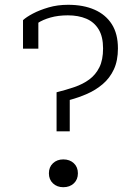

<svg xmlns="http://www.w3.org/2000/svg" viewBox="-20 -771 574 801"><path d="M216 -386V-223H271V-354Q308 -364 343.5 -379.5Q379 -395 408.5 -420Q438 -445 455 -481.5Q472 -518 472 -569Q472 -630 446.5 -670Q421 -710 374.5 -730.5Q328 -751 264 -751Q220 -751 182.5 -740Q145 -729 117.5 -714.5Q90 -700 76 -687V-568H140V-689Q127 -687 119 -682.5Q111 -678 107.5 -672Q104 -666 102.5 -659Q101 -652 102 -645Q115 -660 137 -674.5Q159 -689 191 -698Q223 -707 263 -707Q307 -707 340 -693Q373 -679 391.5 -648.5Q410 -618 410 -569Q410 -521 394.5 -490Q379 -459 352.5 -439.5Q326 -420 291 -408Q256 -396 216 -386ZM244 10Q218 10 201 -6Q184 -22 184 -48Q184 -74 201 -90Q218 -106 244 -106Q271 -106 288 -90Q305 -74 305 -48Q305 -22 288 -6Q271 10 244 10Z"/></svg>

Font: Roboto Serif SemiCondensed ExtraLight
Style: Regular
Weight: 250
Width: 4
Designer: Greg Gazdowicz
Foundry: Commercial Type
Version: Version 1.007